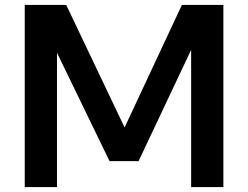

<svg xmlns="http://www.w3.org/2000/svg" viewBox="-20 -760 1008 780"><path d="M80.5 0V-740H249L496.5 -220.5H476L719 -740H887.5V0H756.5V-623H787.5L543 -105.5H425L174 -623H211.5V0Z"/></svg>

Font: Encode Sans SC SemiExpanded SemiBold
Style: Regular
Weight: 600
Width: 6
Designer: Multiple Designers
Foundry: Impallari Type
Version: Version 3.002